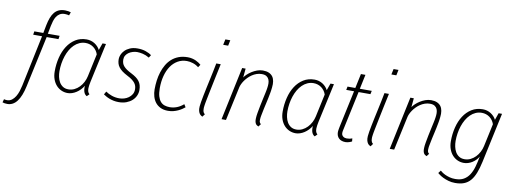

<svg xmlns="http://www.w3.org/2000/svg" viewBox="-164 -1197 4918 1840"><g transform="rotate(10 2295.0 -277.0)"><path d="M170.9 -483.9H84.5L89.8 -517.1H177.2L192.4 -595.7Q200.7 -637.2 212.9 -669.2Q225.1 -701.2 243.2 -722.9Q261.2 -744.6 286.4 -755.6Q311.5 -766.6 346.2 -766.6Q361.8 -766.6 377 -763.9Q392.1 -761.2 402.3 -757.8L391.1 -726.1Q382.3 -728.5 371.8 -730.2Q361.3 -731.9 349.1 -731.9Q319.3 -731.9 299.8 -719.5Q280.3 -707 267.8 -687.5Q255.4 -668 248.3 -643.6Q241.2 -619.1 236.3 -595.7L221.2 -517.1H335.9L330.6 -483.9H215.8L108.4 14.6Q87.4 112.3 49.3 162.6Q11.2 212.9 -44.9 212.9Q-60.5 212.9 -71.3 210.9Q-82 209 -92.3 205.6L-83.5 173.8Q-76.7 175.8 -67.9 176.8Q-59.1 177.7 -54.2 177.7Q-26.9 177.7 -6.8 162.4Q13.2 147 27.6 123.3Q42 99.6 51.3 70.8Q60.5 42 66.4 14.6Z M594.7 -493.2Q562 -493.2 534.4 -480.7Q506.8 -468.3 484.4 -446.3Q461.9 -424.3 444.8 -394.8Q427.7 -365.2 416.3 -330.8Q404.8 -296.4 398.9 -259Q393.1 -221.7 393.1 -184.1Q393.1 -156.7 398.9 -128.9Q404.8 -101.1 418 -78.1Q431.2 -55.2 453.1 -40.8Q475.1 -26.4 507.3 -26.4Q538.1 -26.4 564.9 -39.6Q591.8 -52.7 613 -74.7Q634.3 -96.7 648.9 -125Q663.6 -153.3 669.9 -183.6L717.3 -403.8Q710.4 -424.3 698.5 -440.7Q686.5 -457 670.7 -468.8Q654.8 -480.5 635.5 -486.8Q616.2 -493.2 594.7 -493.2ZM348.6 -174.3Q348.6 -244.6 364.5 -308.6Q380.4 -372.6 411.9 -421.4Q443.4 -470.2 490 -499.3Q536.6 -528.3 598.1 -528.3Q619.6 -528.3 639.6 -522.5Q659.7 -516.6 676.5 -505.9Q693.4 -495.1 706.8 -480.7Q720.2 -466.3 729 -448.7L753.4 -517.1H787.1L704.1 -136.2Q695.8 -97.7 694.8 -71.3Q694.3 -51.8 699 -38.3Q703.6 -24.9 714.8 -15.1L692.4 7.3Q685.1 3.9 678 -3.2Q670.9 -10.3 665.8 -21.5Q660.6 -32.7 658.2 -49.1Q655.8 -65.4 657.7 -87.9Q644.5 -65.9 627 -47.9Q609.4 -29.8 589.6 -17.1Q569.8 -4.4 548.3 2.7Q526.9 9.8 506.3 9.8Q473.6 9.8 445.1 -2.9Q416.5 -15.6 395 -39.3Q373.5 -63 361.1 -97.2Q348.6 -131.3 348.6 -174.3Z M1136.7 -137.2Q1136.7 -153.8 1132.3 -168.9Q1127.9 -184.1 1117.2 -198Q1106.4 -211.9 1088.6 -225.3Q1070.8 -238.8 1043.9 -252.4Q1010.7 -269.5 989.3 -285.6Q967.8 -301.8 955.1 -319.1Q942.4 -336.4 937.3 -355.2Q932.1 -374 932.1 -396.5Q932.1 -415.5 941.2 -438.2Q950.2 -460.9 969.7 -481Q989.3 -501 1020 -514.4Q1050.8 -527.8 1093.8 -527.8Q1138.2 -527.8 1173.6 -515.6Q1209 -503.4 1230.5 -486.3L1213.4 -460Q1182.1 -479 1151.1 -486.1Q1120.1 -493.2 1095.7 -493.2Q1074.7 -493.2 1053.5 -486.8Q1032.2 -480.5 1014.9 -468.8Q997.6 -457 986.8 -439.7Q976.1 -422.4 976.1 -400.4Q976.1 -380.4 981.4 -364.5Q986.8 -348.6 998.8 -335Q1010.7 -321.3 1029.3 -308.6Q1047.9 -295.9 1074.2 -282.7Q1102.1 -268.6 1121.8 -254.2Q1141.6 -239.7 1154.3 -222.7Q1167 -205.6 1173.1 -184.8Q1179.2 -164.1 1179.2 -137.2Q1179.2 -109.4 1167.5 -82.8Q1155.8 -56.2 1133.3 -35.6Q1110.8 -15.1 1077.9 -2.4Q1044.9 10.3 1002.4 10.3Q975.6 10.3 952.6 5.4Q929.7 0.5 910.6 -6.8Q891.6 -14.2 877 -22.7Q862.3 -31.2 851.6 -38.6L869.1 -68.4Q895.5 -49.8 929.4 -38.1Q963.4 -26.4 1002.4 -26.4Q1024.9 -26.4 1048.6 -33.2Q1072.3 -40 1091.8 -54Q1111.3 -67.9 1124 -88.6Q1136.7 -109.4 1136.7 -137.2Z M1493.2 -26.9Q1528.3 -26.9 1562 -39.8Q1595.7 -52.7 1626.5 -79.6L1643.6 -52.2Q1631.8 -42.5 1615.7 -31.7Q1599.6 -21 1579.1 -11.5Q1558.6 -2 1534.2 4.2Q1509.8 10.3 1481.9 10.3Q1439.5 10.3 1408.9 -4.6Q1378.4 -19.5 1359.1 -44.4Q1339.8 -69.3 1330.6 -102.1Q1321.3 -134.8 1321.3 -170.4Q1321.3 -212.9 1326.9 -256.1Q1332.5 -299.3 1345.2 -339.1Q1357.9 -378.9 1377.9 -413.3Q1397.9 -447.8 1426.8 -473.4Q1455.6 -499 1494.1 -513.7Q1532.7 -528.3 1581.5 -528.3Q1605 -528.3 1625.2 -523.4Q1645.5 -518.6 1661.9 -511Q1678.2 -503.4 1691.2 -494.6Q1704.1 -485.8 1712.9 -478L1694.8 -451.2Q1669.9 -471.7 1638.9 -481.4Q1607.9 -491.2 1580.1 -491.2Q1530.8 -491.2 1491.5 -468.5Q1452.1 -445.8 1424.8 -405.8Q1397.5 -365.7 1382.8 -310.5Q1368.2 -255.4 1368.2 -190.9Q1368.2 -143.1 1377.4 -111.6Q1386.7 -80.1 1403.1 -61.3Q1419.4 -42.5 1442.4 -34.7Q1465.3 -26.9 1493.2 -26.9Z M1819.8 -105.5Q1816.9 -85 1816.9 -82Q1816.9 -76.2 1816.7 -67.9Q1816.4 -59.6 1817.9 -50.8Q1819.3 -42 1823.7 -33.4Q1828.1 -24.9 1837.4 -18.6L1817.4 8.3Q1812 5.4 1804.2 0.7Q1796.4 -3.9 1789.3 -13.9Q1782.2 -23.9 1777.6 -40.5Q1772.9 -57.1 1774.9 -84Q1775.9 -100.1 1780.8 -128.2Q1785.6 -156.2 1792.7 -192.1Q1799.8 -228 1808.6 -269.3Q1817.4 -310.5 1826.7 -353.3Q1835.9 -396 1844.7 -438Q1853.5 -480 1860.4 -517.1H1903.8Q1888.2 -443.8 1876.2 -387.2Q1864.3 -330.6 1855.5 -287.4Q1846.7 -244.1 1840.3 -213.1Q1834 -182.1 1829.8 -160.9Q1825.7 -139.6 1823.2 -126.5Q1820.8 -113.3 1819.8 -105.5ZM1942.9 -704.6H1894.5L1906.2 -759.3H1954.1Z M2325.7 -65.4Q2326.2 -85.9 2331.8 -118.4Q2337.4 -150.9 2344.7 -187.5Q2352.1 -224.1 2360.1 -260.3Q2368.2 -296.4 2374 -323.7Q2377.9 -340.8 2379.4 -350.8Q2380.9 -360.8 2382.8 -372.6Q2386.2 -393.6 2386 -414.8Q2385.7 -436 2378.4 -453.4Q2371.1 -470.7 2354.5 -481.7Q2337.9 -492.7 2308.1 -492.7Q2281.7 -492.7 2258.3 -484.4Q2234.9 -476.1 2214.6 -462.6Q2194.3 -449.2 2177.5 -431.9Q2160.6 -414.6 2148.2 -396.5Q2135.7 -378.4 2127.9 -361.1Q2120.1 -343.8 2117.2 -330.6L2045.9 0H2002.9L2112.3 -517.1H2146L2137.7 -429.7Q2147 -444.3 2165 -461.4Q2183.1 -478.5 2206.5 -493.4Q2230 -508.3 2257.3 -518.3Q2284.7 -528.3 2313 -528.3Q2347.2 -528.3 2370.8 -518.1Q2394.5 -507.8 2408.2 -489.3Q2421.9 -470.7 2426.3 -443.8Q2430.7 -417 2426.8 -384.3Q2425.8 -376 2425 -369.9Q2424.3 -363.8 2423.6 -357.4Q2422.9 -351.1 2421.6 -343.8Q2420.4 -336.4 2418.5 -325.7Q2413.6 -298.3 2408.2 -272.7Q2402.8 -247.1 2397 -221.7Q2391.1 -196.3 2385.5 -170.9Q2379.9 -145.5 2375 -118.7Q2374.5 -115.7 2373.3 -109.9Q2372.1 -104 2370.8 -97.4Q2369.6 -90.8 2368.7 -84.7Q2367.7 -78.6 2367.7 -76.2Q2367.2 -66.4 2366.5 -58.3Q2365.7 -50.3 2366.9 -43.2Q2368.2 -36.1 2371.6 -30Q2375 -23.9 2382.8 -18.6L2362.8 7.8Q2356 4.4 2348.9 0.5Q2341.8 -3.4 2336.4 -11.2Q2331.1 -19 2327.9 -31.7Q2324.7 -44.4 2325.7 -65.4Z M2813 -493.2Q2780.3 -493.2 2752.7 -480.7Q2725.1 -468.3 2702.6 -446.3Q2680.2 -424.3 2663.1 -394.8Q2646 -365.2 2634.5 -330.8Q2623 -296.4 2617.2 -259Q2611.3 -221.7 2611.3 -184.1Q2611.3 -156.7 2617.2 -128.9Q2623 -101.1 2636.2 -78.1Q2649.4 -55.2 2671.4 -40.8Q2693.4 -26.4 2725.6 -26.4Q2756.3 -26.4 2783.2 -39.6Q2810.1 -52.7 2831.3 -74.7Q2852.5 -96.7 2867.2 -125Q2881.8 -153.3 2888.2 -183.6L2935.5 -403.8Q2928.7 -424.3 2916.7 -440.7Q2904.8 -457 2888.9 -468.8Q2873 -480.5 2853.8 -486.8Q2834.5 -493.2 2813 -493.2ZM2566.9 -174.3Q2566.9 -244.6 2582.8 -308.6Q2598.6 -372.6 2630.1 -421.4Q2661.6 -470.2 2708.3 -499.3Q2754.9 -528.3 2816.4 -528.3Q2837.9 -528.3 2857.9 -522.5Q2877.9 -516.6 2894.8 -505.9Q2911.6 -495.1 2925 -480.7Q2938.5 -466.3 2947.3 -448.7L2971.7 -517.1H3005.4L2922.4 -136.2Q2914.1 -97.7 2913.1 -71.3Q2912.6 -51.8 2917.2 -38.3Q2921.9 -24.9 2933.1 -15.1L2910.6 7.3Q2903.3 3.9 2896.2 -3.2Q2889.2 -10.3 2884 -21.5Q2878.9 -32.7 2876.5 -49.1Q2874 -65.4 2876 -87.9Q2862.8 -65.9 2845.2 -47.9Q2827.6 -29.8 2807.9 -17.1Q2788.1 -4.4 2766.6 2.7Q2745.1 9.8 2724.6 9.8Q2691.9 9.8 2663.3 -2.9Q2634.8 -15.6 2613.3 -39.3Q2591.8 -63 2579.3 -97.2Q2566.9 -131.3 2566.9 -174.3Z M3287.1 -657.7 3257.3 -517.1H3373.5L3366.2 -483.9H3251L3168.5 -98.1Q3166.5 -90.3 3165.8 -83.5Q3165 -76.7 3165 -70.8Q3165 -58.1 3169.9 -49.8Q3174.8 -41.5 3182.4 -36.1Q3189.9 -30.8 3198.7 -28.6Q3207.5 -26.4 3215.8 -26.4Q3228.5 -26.4 3241.7 -28.6Q3254.9 -30.8 3269 -36.6L3272 -7.3Q3269.5 -5.4 3262.9 -2.4Q3256.3 0.5 3247.8 3.4Q3239.3 6.3 3229.5 8.3Q3219.7 10.3 3210.4 10.3Q3168.9 10.3 3145.5 -11.7Q3122.1 -33.7 3122.1 -72.3Q3122.1 -78.1 3123.3 -86.4Q3124.5 -94.7 3126 -103.8Q3127.4 -112.8 3129.4 -121.8Q3131.3 -130.9 3132.8 -138.2L3207 -483.9H3130.9L3137.7 -517.1H3213.4L3243.2 -657.7Z M3456.5 -105.5Q3453.6 -85 3453.6 -82Q3453.6 -76.2 3453.4 -67.9Q3453.1 -59.6 3454.6 -50.8Q3456.1 -42 3460.4 -33.4Q3464.8 -24.9 3474.1 -18.6L3454.1 8.3Q3448.7 5.4 3440.9 0.7Q3433.1 -3.9 3426 -13.9Q3418.9 -23.9 3414.3 -40.5Q3409.7 -57.1 3411.6 -84Q3412.6 -100.1 3417.5 -128.2Q3422.4 -156.2 3429.4 -192.1Q3436.5 -228 3445.3 -269.3Q3454.1 -310.5 3463.4 -353.3Q3472.7 -396 3481.4 -438Q3490.2 -480 3497.1 -517.1H3540.5Q3524.9 -443.8 3512.9 -387.2Q3501 -330.6 3492.2 -287.4Q3483.4 -244.1 3477.1 -213.1Q3470.7 -182.1 3466.6 -160.9Q3462.4 -139.6 3460 -126.5Q3457.5 -113.3 3456.5 -105.5ZM3579.6 -704.6H3531.2L3543 -759.3H3590.8Z M3962.4 -65.4Q3962.9 -85.9 3968.5 -118.4Q3974.1 -150.9 3981.4 -187.5Q3988.8 -224.1 3996.8 -260.3Q4004.9 -296.4 4010.7 -323.7Q4014.6 -340.8 4016.1 -350.8Q4017.6 -360.8 4019.5 -372.6Q4022.9 -393.6 4022.7 -414.8Q4022.5 -436 4015.1 -453.4Q4007.8 -470.7 3991.2 -481.7Q3974.6 -492.7 3944.8 -492.7Q3918.5 -492.7 3895 -484.4Q3871.6 -476.1 3851.3 -462.6Q3831.1 -449.2 3814.2 -431.9Q3797.4 -414.6 3784.9 -396.5Q3772.5 -378.4 3764.6 -361.1Q3756.8 -343.8 3753.9 -330.6L3682.6 0H3639.6L3749 -517.1H3782.7L3774.4 -429.7Q3783.7 -444.3 3801.8 -461.4Q3819.8 -478.5 3843.3 -493.4Q3866.7 -508.3 3894 -518.3Q3921.4 -528.3 3949.7 -528.3Q3983.9 -528.3 4007.6 -518.1Q4031.2 -507.8 4044.9 -489.3Q4058.6 -470.7 4063 -443.8Q4067.4 -417 4063.5 -384.3Q4062.5 -376 4061.8 -369.9Q4061 -363.8 4060.3 -357.4Q4059.6 -351.1 4058.3 -343.8Q4057.1 -336.4 4055.2 -325.7Q4050.3 -298.3 4044.9 -272.7Q4039.6 -247.1 4033.7 -221.7Q4027.8 -196.3 4022.2 -170.9Q4016.6 -145.5 4011.7 -118.7Q4011.2 -115.7 4010 -109.9Q4008.8 -104 4007.6 -97.4Q4006.3 -90.8 4005.4 -84.7Q4004.4 -78.6 4004.4 -76.2Q4003.9 -66.4 4003.2 -58.3Q4002.4 -50.3 4003.7 -43.2Q4004.9 -36.1 4008.3 -30Q4011.7 -23.9 4019.5 -18.6L3999.5 7.8Q3992.7 4.4 3985.6 0.5Q3978.5 -3.4 3973.1 -11.2Q3967.8 -19 3964.6 -31.7Q3961.4 -44.4 3962.4 -65.4Z M4449.7 -493.2Q4417 -493.2 4389.4 -480.7Q4361.8 -468.3 4339.4 -446.3Q4316.9 -424.3 4299.8 -394.8Q4282.7 -365.2 4271.2 -330.8Q4259.8 -296.4 4253.9 -259Q4248 -221.7 4248 -184.1Q4248 -156.7 4253.9 -128.9Q4259.8 -101.1 4272.9 -78.1Q4286.1 -55.2 4308.1 -40.8Q4330.1 -26.4 4362.3 -26.4Q4393.1 -26.4 4419.9 -39.6Q4446.8 -52.7 4468 -74.7Q4489.3 -96.7 4503.9 -125Q4518.6 -153.3 4524.9 -183.6L4572.3 -403.8Q4565.4 -424.3 4553.5 -440.7Q4541.5 -457 4525.6 -468.8Q4509.8 -480.5 4490.5 -486.8Q4471.2 -493.2 4449.7 -493.2ZM4203.6 -174.3Q4203.6 -244.6 4219.5 -308.6Q4235.4 -372.6 4266.8 -421.4Q4298.3 -470.2 4345 -499.3Q4391.6 -528.3 4453.1 -528.3Q4474.6 -528.3 4494.6 -522.5Q4514.6 -516.6 4531.5 -505.9Q4548.3 -495.1 4561.8 -480.7Q4575.2 -466.3 4584 -448.7L4607.9 -517.1H4641.1L4537.1 -32.7Q4522.9 32.7 4504.6 79.3Q4486.3 126 4460.4 155.8Q4434.6 185.5 4398.7 199.5Q4362.8 213.4 4313 213.4Q4277.8 213.4 4248 204.8Q4218.3 196.3 4195.6 185.3Q4172.9 174.3 4158 163.3Q4143.1 152.3 4137.7 147.5L4157.7 120.6Q4163.6 125.5 4176 134.8Q4188.5 144 4207.5 153.1Q4226.6 162.1 4251.5 168.9Q4276.4 175.8 4307.1 175.8Q4356.9 175.8 4389.6 157Q4422.4 138.2 4444.1 104.5Q4465.8 70.8 4479 24.4Q4492.2 -22 4502.4 -77.1Q4491.7 -58.1 4476.1 -42.2Q4460.4 -26.4 4441.9 -14.6Q4423.3 -2.9 4402.6 3.4Q4381.8 9.8 4361.3 9.8Q4328.6 9.8 4300 -2.9Q4271.5 -15.6 4250 -39.3Q4228.5 -63 4216.1 -97.2Q4203.6 -131.3 4203.6 -174.3Z"/></g></svg>

Font: Ufes Sans Thin
Style: Italic
Weight: 100
Designer: Ricardo Esteves & Thais Bronze
Foundry: ProDesignUfes - Ricardo Esteves, Thais Bronze
Version: Version 2.0